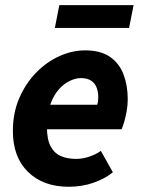

<svg xmlns="http://www.w3.org/2000/svg" viewBox="-20 -700 536 732"><path d="M241.6 12Q144.7 12 86.9 -44.5Q29.1 -100.9 29.1 -200.5Q29.1 -269.5 53.4 -325.8Q77.8 -382 117.7 -423Q157.6 -464 206.5 -486Q255.4 -508 304.5 -508Q364.2 -508 399.8 -482.9Q435.4 -457.8 451.2 -415.7Q467 -373.6 467 -322Q467 -298.3 462.8 -275.7Q458.7 -253.2 453.4 -235Q448 -216.9 443.6 -207.3H130.6L141.3 -300.7H350.6Q353 -308.4 353.8 -314.6Q354.6 -320.8 354.6 -329.1Q354.6 -349.2 348.5 -365.8Q342.4 -382.4 327.7 -392.3Q313 -402.3 288 -402.3Q269.4 -402.3 247 -392.1Q224.6 -381.9 204.7 -359.8Q184.7 -337.6 171.9 -301.9Q159 -266.2 159 -215.1Q159 -167.5 173.5 -141.2Q188 -114.9 213.1 -104.5Q238.2 -94.2 270.3 -94.2Q294.8 -94.2 320.6 -102.8Q346.3 -111.5 364.5 -124.8L410.3 -43.1Q379.8 -18.6 336.5 -3.3Q293.3 12 241.6 12ZM189.1 -593.5 206.2 -680.5H489.3L472.1 -593.5Z"/></svg>

Font: Source Sans 3
Style: Italic
Weight: 200
Italic angle: -11°
Designer: Paul D. Hunt
Foundry: Adobe
Version: Version 3.046;hotconv 1.0.118;makeotfexe 2.5.65603